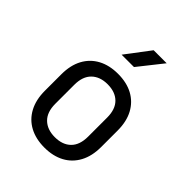

<svg xmlns="http://www.w3.org/2000/svg" viewBox="-221 -909 1042 1042"><g transform="rotate(45 300.0 -388.5)"><path d="M300 8Q234 8 185.5 -18Q137 -44 110.5 -93.5Q84 -143 84 -212V-338Q84 -408 110.5 -457Q137 -506 185.5 -532Q234 -558 300 -558Q367 -558 415 -532Q463 -506 489.5 -457Q516 -408 516 -338V-212Q516 -143 489.5 -93.5Q463 -44 414.5 -18Q366 8 300 8ZM300 -72Q359 -72 392.5 -105Q426 -138 426 -202V-348Q426 -412 392.5 -445Q359 -478 300 -478Q242 -478 208 -445Q174 -412 174 -348V-202Q174 -138 208 -105Q242 -72 300 -72ZM240 -645 346 -785H446L335 -645Z"/></g></svg>

Font: JetBrains Mono
Style: Regular
Weight: 400
Monospace: yes
Designer: Philipp Nurullin, Konstantin Bulenkov
Foundry: JetBrains
Version: Version 2.305